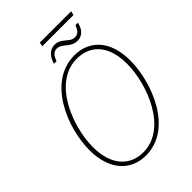

<svg xmlns="http://www.w3.org/2000/svg" viewBox="-268 -1039 1162 1162"><g transform="rotate(-45 313.0 -458.0)"><path d="M296 -901H563L569 -927H301ZM470 -773C515 -773 538 -804 550 -849H528C517 -821 505 -799 474 -799C429 -799 413 -855 355 -855C310 -855 283 -818 271 -776H293C304 -805 317 -829 348 -829C392 -829 412 -773 470 -773ZM272 11C504 11 612 -280 612 -463C612 -648 509 -725 395 -725C167 -725 53 -446 53 -253C53 -77 150 11 272 11ZM274 -14C171 -14 81 -85 81 -253C81 -431 188 -700 390 -700C496 -700 584 -632 584 -463C584 -290 480 -14 274 -14Z"/></g></svg>

Font: Noto Serif SemiCondensed Thin
Style: Italic
Weight: 100
Width: 4
Italic angle: -12°
Designer: Monotype Design Team
Foundry: Monotype Imaging Inc.
Version: Version 2.013